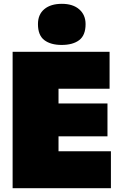

<svg xmlns="http://www.w3.org/2000/svg" viewBox="-20 -984 640 1004"><path d="M46 0V-713H553V-520H286V-443H542V-271H286V-193H560V0ZM302.5 -749Q245 -749 211.8 -774.2Q178.5 -799.5 178.5 -858Q178.5 -908.5 211.8 -936.2Q245 -964 303.5 -964Q361.5 -964 394.5 -935Q427.5 -906 427.5 -858Q427.5 -799.5 394.2 -774.2Q361 -749 302.5 -749Z"/></svg>

Font: Commissioner Black
Style: Regular
Weight: 900
Designer: Kostas Bartsokas
Foundry: Kostas Bartsokas
Version: Version 1.000; ttfautohint (v1.8.3)